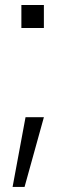

<svg xmlns="http://www.w3.org/2000/svg" viewBox="-20 -649 261 767"><path d="M65.4 -537.1V-628.9H155.3V-537.1ZM30.3 97.7 82 -180.7H155.3L78.1 97.7Z"/></svg>

Font: Min Sans Light
Style: Regular
Weight: 300
Designer: Jinseong-Kim, NotoSansCJK, Nunito
Foundry: Jinseong-Kim
Version: Version 1.400;Glyphs 3.1.2 (3151)